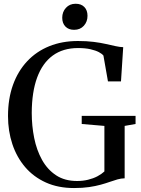

<svg xmlns="http://www.w3.org/2000/svg" viewBox="-20 -964 732 995"><path d="M363.5 10.5Q281.5 10.5 217.8 -18.2Q154 -47 110.2 -98.2Q66.5 -149.5 44 -217.2Q21.5 -285 21.5 -362.5Q21.5 -452 47.2 -523.8Q73 -595.5 120.8 -646.5Q168.5 -697.5 235.2 -724.5Q302 -751.5 384 -751.5Q429 -751.5 465 -747Q501 -742.5 529.2 -736Q557.5 -729.5 579.5 -724.8Q601.5 -720 618.5 -719.5L607 -542H539.5L516 -676Q509 -685 492.5 -693.8Q476 -702.5 449 -708.8Q422 -715 384.5 -715Q306.5 -715 253.2 -676Q200 -637 172.5 -562.2Q145 -487.5 144.5 -379Q144.5 -312 157.2 -248.8Q170 -185.5 198 -135.2Q226 -85 270.8 -55.5Q315.5 -26 379.5 -26Q409.5 -26 436.2 -32.5Q463 -39 484.5 -50.2Q506 -61.5 521 -75.5V-311.5L403.5 -321.5V-363.5H682.5V-321.5L626 -311.5V-40Q607 -39.5 588.5 -34.2Q570 -29 549 -21.5Q528 -14 501.8 -6.8Q475.5 0.5 441.8 5.5Q408 10.5 363.5 10.5ZM363.5 -809.5Q335.5 -809.5 319 -826.5Q302.5 -843.5 302.5 -872Q302.5 -902.5 321.8 -923.5Q341 -944.5 371.5 -944.5H372.5Q400.5 -944.5 417 -927.8Q433.5 -911 433.5 -882Q433.5 -851.5 414.5 -830.5Q395.5 -809.5 364.5 -809.5Z"/></svg>

Font: Merriweather 96pt
Style: Regular
Weight: 400
Version: Version 2.100